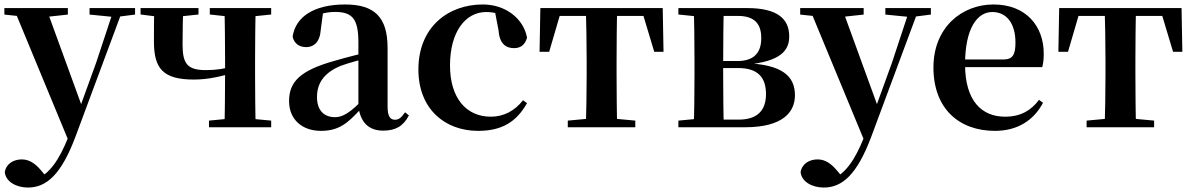

<svg xmlns="http://www.w3.org/2000/svg" viewBox="-27 -572 5364 863"><path d="M98.5 271C181.9 271 248.2 212.5 312 42.9L527.3 -535.7H486.4L405.1 -289.9L318 -49.7L309.1 -25.6L279 46.7C237.8 148.8 196.4 208.3 133.4 235.4L152.6 252.4L187.7 229.9L157.6 194C133.4 165.2 106.3 144.5 71.1 144.5C35.9 144.5 1.5 162 -5.4 201.1C-2.2 244.5 46.6 271 98.5 271ZM285.7 72.2 346.1 -86.2 340.1 -97.3 180.5 -535.7H34.1ZM-7.3 -506.5 93.6 -495.8H179.7L278 -506.5V-535.7H-7.3ZM375.5 -506.5 480.8 -496.1H498.4L580.1 -506.5V-535.7H375.5Z M844.6 -214.4C913.2 -214.4 971.6 -230.3 1033.6 -247.6V-277.1C981.2 -262.5 945.5 -256.9 899 -256.9C816.6 -256.9 793.6 -283.9 793.6 -371.3C793.6 -439 795 -487.1 796.6 -535.7H666.2C665.2 -492 664.9 -449.1 664.9 -385.6C664.9 -264 705.3 -214.4 844.6 -214.4ZM981.7 0H1122.5C1120.5 -50.2 1119.5 -165.3 1119.5 -234.8V-301.2C1119.5 -370.2 1120.5 -485.5 1122.5 -535.7H981.7C983.7 -485.5 984.7 -370.2 984.7 -301.2V-238.1C984.7 -165.3 983.7 -50.2 981.7 0ZM604.8 -506.8 695.4 -495.5H758.8L865.2 -506.8V-535.7H604.8ZM912.3 0H1191.9V-29.9L1082.1 -40.2H1019.8L912.3 -29.9ZM916 -506.8 1021.1 -495.5H1083.4L1191.9 -506.8V-535.7H916Z M1415.6 16.2C1496.4 16.2 1536.5 -18.5 1594.7 -82.4H1629.8L1614.3 -135.5C1546.4 -62.3 1511.2 -45.3 1479 -45.3C1430.3 -45.3 1397.8 -75.1 1397.8 -135.9C1397.8 -202.7 1434.7 -247.7 1506.1 -276.7C1541.3 -289.6 1599.3 -304.9 1653 -318.9V-344.4C1599.7 -331.6 1526.3 -313.4 1474.4 -297.9C1322 -255.1 1272.3 -204.1 1272.3 -117.6C1272.3 -33.9 1332.1 16.2 1415.6 16.2ZM1695.1 15.2C1751.2 15.2 1786.5 -5.4 1810.9 -53.4L1793.7 -67.2C1775.5 -41.2 1764.3 -33.8 1748.7 -33.8C1726.7 -33.8 1715.1 -48.4 1715.1 -94.8V-356.2C1715.1 -494.2 1657.2 -551.9 1524.1 -551.9C1383.4 -551.9 1300.8 -495.7 1288.2 -406.5C1295.9 -376.3 1317.6 -360.2 1349.3 -360.2C1382.7 -360.2 1411.1 -381.6 1414.9 -439.2L1425.1 -516.3L1362.8 -491.2C1410.9 -510.9 1444.8 -518.3 1479 -518.3C1556.1 -518.3 1583.9 -487.8 1583.9 -381.4V-94C1592 -26.4 1626.7 15.2 1695.1 15.2Z M2122.1 16.2C2229.1 16.2 2294.4 -24.3 2341.8 -108.4L2323.9 -121.4C2286.4 -73.9 2237.7 -47.5 2179.2 -47.5C2068.4 -47.5 1995.7 -131.7 1995.7 -277.6C1995.7 -429.2 2065 -518 2158.6 -518C2194 -518 2225.3 -508.7 2263.7 -486.3L2195.8 -530.1L2213.6 -436.8C2217.7 -376.1 2246.2 -355.6 2283.4 -355.6C2313.3 -355.6 2332.6 -370.4 2342 -402.4C2326.5 -488.1 2246 -551.9 2143 -551.9C1986.7 -551.9 1853.6 -449.7 1853.6 -259.7C1853.6 -82.8 1971.9 16.2 2122.1 16.2Z M2398.2 -339.1H2441.4L2498.5 -534.2L2432.6 -500.4H2921L2855.1 -534.2L2913.7 -339.1H2955.4L2951.8 -535.7H2401.8ZM2525.1 0H2828.5V-29.9L2717.6 -40.2H2636.7L2525.1 -29.9ZM2606.2 0H2747.4C2745.4 -50.2 2744.4 -165.3 2744.4 -234.8V-301.2C2744.4 -370.2 2745.4 -485.5 2747.4 -535.7H2606.2C2608.2 -485.5 2609.9 -370.2 2609.9 -301.2V-234.8C2609.9 -165.3 2608.2 -50.2 2606.2 0Z M3022.2 0H3321.3C3493.1 0 3546.1 -68.9 3546.1 -144.2C3546.1 -228.8 3490.3 -282.4 3323.3 -288L3321.8 -281C3485.4 -294.6 3520.4 -347.2 3520.4 -408.4C3520.4 -486.7 3468.4 -535.7 3331.1 -535.7H3022.2V-506.8L3132 -495.5L3158.9 -500.4H3289.9C3363.8 -500.4 3394.7 -465.6 3394.7 -401C3394.7 -332.9 3360.3 -297.7 3286.9 -297.7H3158.9V-266.1H3291.1C3379.9 -266.1 3416 -223.7 3416 -148.7C3416 -74.8 3375.6 -34.4 3294.4 -34.4H3158.9L3132 -40.2L3022.2 -29.9ZM3090.9 0H3226.5C3224.5 -50.2 3223.5 -165.3 3223.5 -234.8V-284.5C3223.5 -370.2 3224.5 -485.5 3226.5 -535.7H3090.9C3093.6 -485.5 3094.6 -370.2 3094.6 -301.2V-234.8C3094.6 -165.3 3093.6 -50.2 3090.9 0Z M3675.5 271C3758.9 271 3825.2 212.5 3889 42.9L4104.3 -535.7H4063.4L3982.1 -289.9L3895 -49.7L3886.1 -25.6L3856 46.7C3814.8 148.8 3773.4 208.3 3710.4 235.4L3729.6 252.4L3764.7 229.9L3734.6 194C3710.4 165.2 3683.3 144.5 3648.1 144.5C3612.9 144.5 3578.5 162 3571.6 201.1C3574.8 244.5 3623.6 271 3675.5 271ZM3862.7 72.2 3923.1 -86.2 3917.1 -97.3 3757.5 -535.7H3611.1ZM3569.7 -506.5 3670.6 -495.8H3756.7L3855 -506.5V-535.7H3569.7ZM3952.5 -506.5 4057.8 -496.1H4075.4L4157.1 -506.5V-535.7H3952.5Z M4445.2 16.2C4544.4 16.2 4618.6 -29.4 4661.1 -109.9L4643.2 -123.2C4607.5 -75.9 4561.1 -47.5 4490.4 -47.5C4386.6 -47.5 4310.7 -117.3 4310.7 -282.7C4310.7 -444.8 4365.5 -518 4433.1 -518C4496.5 -518 4537.3 -468.1 4537.3 -380.4C4537.3 -325.7 4524.6 -304.6 4482.4 -304.6H4227.1V-270.2H4657.7C4662.4 -288.1 4664.4 -306.2 4664.4 -330.9C4664.4 -454.7 4584.8 -551.9 4438.4 -551.9C4296.3 -551.9 4168.6 -448.8 4168.6 -268.8C4168.6 -83.9 4283.3 16.2 4445.2 16.2Z M4730.2 -339.1H4773.4L4830.5 -534.2L4764.6 -500.4H5253L5187.1 -534.2L5245.7 -339.1H5287.4L5283.8 -535.7H4733.8ZM4857.1 0H5160.5V-29.9L5049.6 -40.2H4968.7L4857.1 -29.9ZM4938.2 0H5079.4C5077.4 -50.2 5076.4 -165.3 5076.4 -234.8V-301.2C5076.4 -370.2 5077.4 -485.5 5079.4 -535.7H4938.2C4940.2 -485.5 4941.9 -370.2 4941.9 -301.2V-234.8C4941.9 -165.3 4940.2 -50.2 4938.2 0Z"/></svg>

Font: Source Han Serif CN VF
Style: Regular
Weight: 250
Designer: Ryoko NISHIZUKA 西塚涼子 (kana & ideographs); Frank Grießhammer (Latin, Greek & Cyrillic); Wenlong ZHANG 张文龙 (bopomofo); San
Foundry: Adobe
Version: Version 2.002;hotconv 1.1.0;makeotfexe 2.6.0